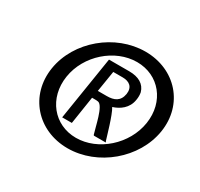

<svg xmlns="http://www.w3.org/2000/svg" viewBox="-109 -596 769 740"><g transform="rotate(30 276.0 -225.5)"><path d="M62 -226C41 -95 134 11 268 11C402 11 528 -95 549 -226C570 -357 477 -462 343 -462C209 -462 83 -357 62 -226ZM127 -226C143 -329 237 -411 335 -411C433 -411 500 -329 484 -226C468 -123 374 -40 276 -40C178 -40 111 -123 127 -226ZM191 -82H234L253 -205H262C269 -205 276 -205 280 -204C305 -200 321 -112 330 -85L332 -82H385L382 -89C378 -101 354 -188 338 -213C367 -222 399 -243 405 -284C407 -295 407 -307 405 -317C396 -349 368 -365 326 -365H236ZM259 -239 274 -332H316C346 -332 366 -317 361 -284C355 -249 331 -239 299 -239Z"/></g></svg>

Font: Charger Sport
Style: DfBdObl
Weight: 400
Designer: Jasper
Foundry: Cannot Into Space Fonts
Version: Version 1.1